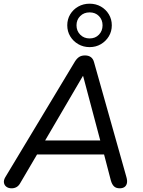

<svg xmlns="http://www.w3.org/2000/svg" viewBox="-20 -1012 773 1039"><path d="M43 7Q26 7 15 -1Q4 -9 1.5 -22.5Q-1 -36 8 -52L386 -680Q397 -697 409.5 -704.5Q422 -712 440 -712Q459 -712 471.5 -703Q484 -694 489 -675L664 -54Q670 -33 666.5 -19.5Q663 -6 653 0.5Q643 7 628 7Q608 7 597 -3.5Q586 -14 580 -35L538 -196L571 -176H148L191 -194L90 -22Q82 -7 70 0Q58 7 43 7ZM428 -600 215 -236 193 -252H551L527 -235L430 -600ZM465 -757Q431 -757 403.5 -773Q376 -789 360 -815.5Q344 -842 344 -875Q344 -908 360 -934.5Q376 -961 403.5 -976.5Q431 -992 465 -992Q499 -992 526 -976.5Q553 -961 569 -934.5Q585 -908 585 -875Q585 -842 569 -815.5Q553 -789 526 -773Q499 -757 465 -757ZM465 -804Q496 -804 515.5 -824.5Q535 -845 535 -875Q535 -905 515.5 -925Q496 -945 465 -945Q434 -945 414 -925Q394 -905 394 -875Q394 -845 414 -824.5Q434 -804 465 -804Z"/></svg>

Font: Nunito ExtraLight Medium
Style: Italic
Weight: 500
Italic angle: -9°
Version: Version 3.602